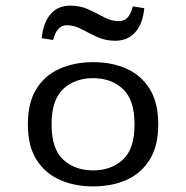

<svg xmlns="http://www.w3.org/2000/svg" viewBox="-20 -646 656 677"><path d="M308.5 11.3Q244 11.3 191.9 -11.4Q139.8 -34.2 109 -82.2Q78.2 -130.3 78.2 -207.4Q78.2 -284.5 108.6 -332.9Q139 -381.4 191.5 -404.1Q244 -426.9 308.5 -426.9Q373.9 -426.9 425.5 -404.1Q477.2 -381.4 507.6 -332.9Q538 -284.5 538 -207.4Q538 -131 507.6 -82.6Q477.2 -34.2 425.5 -11.4Q373.9 11.3 308.5 11.3ZM308.5 -45.2Q372.3 -45.2 413.4 -83.1Q454.4 -121 454.4 -207.4Q454.4 -294.1 413.4 -332.2Q372.3 -370.4 308.5 -370.4Q243.9 -370.4 202.8 -332.2Q161.8 -294.1 161.8 -207.4Q161.8 -121 202.8 -83.1Q243.9 -45.2 308.5 -45.2ZM386.2 -502.3Q350.8 -502.3 321.5 -516.2Q292.1 -530.1 266.7 -543.5Q241.2 -557 216.1 -557Q197.4 -557 185.7 -544.1Q174 -531.1 167.4 -505L126.9 -511.4Q132.7 -566.8 158.6 -596.5Q184.5 -626.2 227.9 -626.2Q263.3 -626.2 292.2 -612.7Q321.2 -599.2 347 -585.3Q372.9 -571.5 398.7 -571.5Q418.1 -571.5 429.9 -584.1Q441.6 -596.6 448.2 -623.5L488.7 -617.1Q483.7 -562.5 457 -532.4Q430.4 -502.3 386.2 -502.3Z"/></svg>

Font: Playfair 5pt SemiExpanded Light
Style: Regular
Weight: 300
Width: 6
Designer: Claus Eggers Sørensen
Foundry: Claus Eggers Sørensen
Version: Version 2.203